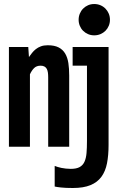

<svg xmlns="http://www.w3.org/2000/svg" viewBox="-20 -730 590 955"><path d="M24.4 -496.1H120.6L124 -446.3Q131.3 -456.5 139.4 -466.8Q147.5 -477.1 158.2 -485.6Q168.9 -494.1 183.3 -499.5Q197.8 -504.9 217.3 -504.9Q251 -504.9 271.7 -494.1Q292.5 -483.4 304.2 -463.6Q315.9 -443.8 320.1 -416.3Q324.2 -388.7 324.2 -354.5V0H219.7V-345.2Q219.7 -357.9 218.3 -368.7Q216.8 -379.4 212.9 -387Q209 -394.5 201.4 -398.9Q193.8 -403.3 182.1 -403.3Q162.1 -403.3 150.1 -391.8Q138.2 -380.4 128.9 -360.4V0H24.4ZM520 -496.1V-8.8Q520 42.5 512.2 82.3Q504.4 122.1 484.4 149.4Q464.4 176.8 429.9 190.9Q395.5 205.1 342.3 205.1Q305.7 205.1 283.7 202.6Q261.7 200.2 252 197.8V95.2Q257.8 97.7 266.4 100.3Q274.9 103 285.6 105.2Q296.4 107.4 308.1 108.6Q319.8 109.9 332 109.9Q359.9 109.9 376 101.1Q392.1 92.3 400.1 74.7Q408.2 57.1 410.4 31.2Q412.6 5.4 412.6 -28.8V-403.3H341.3V-496.1ZM526.9 -631.8Q526.9 -615.7 521 -601.6Q515.1 -587.4 504.6 -576.9Q494.1 -566.4 479.7 -560.3Q465.3 -554.2 448.7 -554.2Q432.1 -554.2 418 -560.3Q403.8 -566.4 393.3 -576.9Q382.8 -587.4 377 -601.6Q371.1 -615.7 371.1 -631.8Q371.1 -647.9 377 -662.1Q382.8 -676.3 393.3 -687Q403.8 -697.8 418 -703.9Q432.1 -710 448.7 -710Q465.3 -710 479.7 -703.9Q494.1 -697.8 504.6 -687Q515.1 -676.3 521 -662.1Q526.9 -647.9 526.9 -631.8Z"/></svg>

Font: Code New Roman
Style: Bold
Weight: 700
Monospace: yes
Designer: Sam Radian
Foundry: Code New Roman
Version: Version 1.508 October 19, 2014